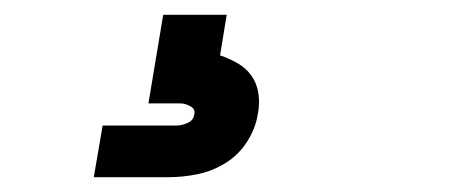

<svg xmlns="http://www.w3.org/2000/svg" viewBox="-20 -20 640 260"><path d="M107 220 119 150H219Q226 150 234 146.5Q242 143 243 135Q245 128 238 124Q231 120 224 120H181L201 0H287L278 55Q290 59 301.5 65.5Q313 72 320.5 82.5Q328 93 330 107Q332 121 329 135Q326 154 314.5 172Q303 190 285 201Q267 212 247 216Q227 220 207 220Z"/></svg>

Font: Iosevka Curly Slab HvExObl
Style: Regular
Weight: 900
Width: 7
Italic angle: -9°
Monospace: yes
Designer: Belleve Invis
Foundry: Belleve Invis
Version: Version 11.1.0; ttfautohint (v1.8.3)